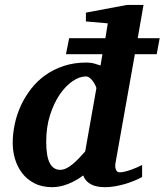

<svg xmlns="http://www.w3.org/2000/svg" viewBox="-20 -757 676 789"><path d="M376 -394Q376.5 -396 373 -403.8Q369.6 -411.6 363.8 -420.4Q357.9 -429.2 349.9 -436Q341.8 -442.9 333 -442.9Q306.6 -442.9 278.1 -423.3Q249.5 -403.8 225.3 -368.4Q201.2 -333 185.5 -283.7Q169.9 -234.4 169.9 -174.8Q169.9 -114.3 184.6 -86.7Q199.2 -59.1 227.1 -59.1Q239.7 -59.1 252.7 -65.4Q265.6 -71.8 278.6 -82.5Q291.5 -93.3 304.4 -106.7Q317.4 -120.1 330.1 -134.8ZM624 -534.2H534.2L455.1 -89.8Q452.6 -77.6 453.9 -69.6Q455.1 -61.5 457.8 -56.9Q460.4 -52.2 464.4 -50.5Q468.3 -48.8 471.2 -48.8Q481.4 -48.8 494.1 -52Q506.8 -55.2 519.8 -59.8Q532.7 -64.5 544.2 -69.6Q555.7 -74.7 564 -79.1V-29.8Q551.3 -22.5 533.2 -14.9Q515.1 -7.3 494.6 -1.2Q474.1 4.9 452.9 8.5Q431.6 12.2 412.1 12.2Q374 12.2 352.1 -0.5Q330.1 -13.2 321.8 -36.1Q308.6 -25.9 293.2 -17.1Q277.8 -8.3 261.5 -1.7Q245.1 4.9 228.5 8.5Q211.9 12.2 195.8 12.2Q152.3 12.2 121.3 -3.9Q90.3 -20 70.6 -46.1Q50.8 -72.3 41.5 -104.5Q32.2 -136.7 32.2 -168.9Q32.2 -207 40.5 -246.6Q48.8 -286.1 65.7 -322.8Q82.5 -359.4 107.7 -391.8Q132.8 -424.3 166.5 -448.2Q200.2 -472.2 242.4 -486.1Q284.7 -500 335 -500Q353.5 -500 368.4 -495.6Q383.3 -491.2 393.1 -487.8L400.9 -534.2H251L264.2 -600.1H413.1L422.9 -661.1L333 -668.9V-705.1L502 -736.8H569.8L545.9 -600.1H636.2Z"/></svg>

Font: Charis SIL Eur
Style: Bold Italic
Weight: 700
Italic angle: -11°
Foundry: SIL International
Version: Version 5.000